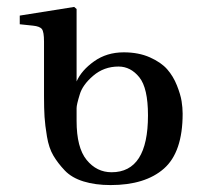

<svg xmlns="http://www.w3.org/2000/svg" viewBox="-20 -522 585 554"><path d="M201 -210V-211V-203V-194V-184V-171V-173Q201 -96 230 -60.5Q259 -25 302 -25Q407 -25 407 -189Q407 -268 382 -299Q357 -330 322 -330Q280 -330 249 -303.5Q218 -277 210 -249Q201 -220 201 -210ZM201 -400V-287Q215 -319 251.5 -345Q288 -371 337 -371Q380 -371 412.5 -356.5Q445 -342 462.5 -322Q480 -302 490.5 -275.5Q501 -249 504 -230Q507 -211 507 -194Q507 -83 453 -35.5Q399 12 299 12Q255 12 221 1.5Q187 -9 167 -30Q147 -51 134 -73Q121 -95 115.5 -128Q110 -161 108.5 -185Q107 -209 107 -244V-402Q107 -430 101 -438Q95 -446 75 -448L37 -452V-477L194 -502L201 -496Z"/></svg>

Font: Linguistics Pro
Style: Regular
Weight: 400
Designer: Stefan Peev, Context Ltd
Foundry: Stefan Peev, Context Ltd
Version: Version 001.000